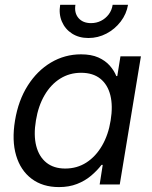

<svg xmlns="http://www.w3.org/2000/svg" viewBox="-20 -762 627 793"><path d="M223.6 10.7Q156.2 10.7 110.6 -23.7Q64.9 -58.1 46.6 -119.9Q28.3 -181.6 42 -264.2Q55.7 -347.2 94.5 -408.4Q133.3 -469.7 190.4 -503.7Q247.6 -537.6 314.5 -537.6Q356.9 -537.6 386 -524.7Q415 -511.7 433.1 -491.2Q451.2 -470.7 460.4 -447.8H464.4L477.5 -529.3H562L474.6 0H391.6L404.3 -81.1H399.4Q380.9 -57.1 356 -36.1Q331.1 -15.1 298.1 -2.2Q265.1 10.7 223.6 10.7ZM249.5 -65.9Q298.3 -65.9 336.9 -90.8Q375.5 -115.7 401.6 -160.6Q427.7 -205.6 437 -264.6Q446.8 -324.2 435.8 -368.4Q424.8 -412.6 394.3 -437Q363.8 -461.4 314.9 -461.4Q267.1 -461.4 228.5 -437.3Q189.9 -413.1 164.1 -368.9Q138.2 -324.7 128.4 -264.6Q118.2 -204.1 129.6 -159.4Q141.1 -114.7 171.6 -90.3Q202.1 -65.9 249.5 -65.9ZM345.2 -605Q306.2 -605 277.6 -623.3Q249 -641.6 235.6 -672.9Q222.2 -704.1 228.5 -742.2H291.5Q286.1 -708.5 304.2 -687.5Q322.3 -666.5 356 -666.5Q378.4 -666.5 397.2 -676Q416 -685.5 429 -702.6Q441.9 -719.7 445.3 -742.2H508.8Q502.4 -704.1 478.5 -672.9Q454.6 -641.6 419.7 -623.3Q384.8 -605 345.2 -605Z"/></svg>

Font: Inter 24pt
Style: Italic
Weight: 400
Italic angle: -9.3988°
Designer: Rasmus Andersson
Foundry: rsms
Version: Version 4.001;git-66647c0bb